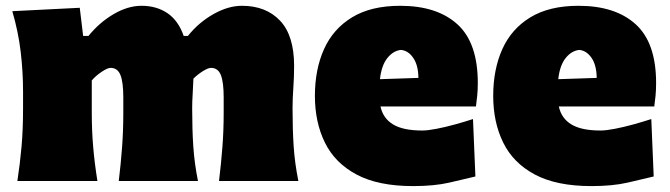

<svg xmlns="http://www.w3.org/2000/svg" viewBox="-20 -625 2312 663"><path d="M736.3 0Q743.7 -61 748 -117.4Q752.4 -173.8 752.4 -236.8V-288.6Q752.4 -340.8 742.7 -365.7Q732.9 -390.6 708.5 -390.6Q698.7 -390.6 680.4 -379.2Q662.1 -367.7 647.9 -353.5Q647 -326.7 645.3 -300.3Q643.6 -273.9 643.6 -250.5Q643.6 -177.2 647.5 -119.1Q651.4 -61 663.6 0H390.1Q397.5 -61 401.6 -117.4Q405.8 -173.8 405.8 -236.8V-288.6Q405.8 -340.8 396 -365.7Q386.2 -390.6 361.8 -390.6Q351.1 -390.6 330.6 -376.7Q310.1 -362.8 296.9 -347.2V-236.8Q296.9 -173.8 301.8 -117.4Q306.6 -61 316.4 0H40Q49.3 -61 54.4 -119.1Q59.6 -177.2 59.6 -250.5V-308.6Q59.6 -377 51.5 -445.6Q43.5 -514.2 22.5 -586.4L255.4 -598.1L267.1 -501H285.6Q323.2 -547.4 372.3 -576.2Q421.4 -605 468.8 -605Q520.5 -605 558.1 -579.6Q595.7 -554.2 614.3 -501H628.9Q666.5 -547.9 717.3 -576.4Q768.1 -605 815.4 -605Q898.4 -605 947 -553.7Q995.6 -502.4 995.6 -397.5Q995.6 -358.9 992.9 -321.3Q990.2 -283.7 990.2 -250.5Q990.2 -177.2 994.1 -119.1Q998 -61 1010.3 0Z M1406.7 17.6Q1286.1 17.6 1211.4 -22.2Q1136.7 -62 1102.1 -132.3Q1067.4 -202.6 1067.4 -293.9Q1067.4 -385.3 1098.9 -455.3Q1130.4 -525.4 1195.8 -565.2Q1261.2 -605 1361.8 -605Q1489.3 -605 1559.6 -541Q1629.9 -477.1 1629.9 -338.4Q1629.9 -313.5 1627.9 -294.7Q1626 -275.9 1623.5 -257.3H1293.9Q1302.7 -216.3 1337.4 -195.3Q1372.1 -174.3 1438 -174.3Q1457 -174.3 1487.3 -180.2Q1517.6 -186 1551.3 -195.3Q1585 -204.6 1613.3 -213.9L1621.6 -15.6Q1583.5 -6.3 1531.5 5.6Q1479.5 17.6 1406.7 17.6ZM1424.8 -356Q1424.3 -400.4 1406.7 -425.5Q1389.2 -450.7 1364.3 -452.6Q1337.9 -449.7 1317.6 -424.6Q1297.4 -399.4 1292 -351.6Z M2022.5 17.6Q1901.9 17.6 1827.1 -22.2Q1752.4 -62 1717.8 -132.3Q1683.1 -202.6 1683.1 -293.9Q1683.1 -385.3 1714.6 -455.3Q1746.1 -525.4 1811.5 -565.2Q1877 -605 1977.5 -605Q2105 -605 2175.3 -541Q2245.6 -477.1 2245.6 -338.4Q2245.6 -313.5 2243.7 -294.7Q2241.7 -275.9 2239.3 -257.3H1909.7Q1918.5 -216.3 1953.1 -195.3Q1987.8 -174.3 2053.7 -174.3Q2072.8 -174.3 2103 -180.2Q2133.3 -186 2167 -195.3Q2200.7 -204.6 2229 -213.9L2237.3 -15.6Q2199.2 -6.3 2147.2 5.6Q2095.2 17.6 2022.5 17.6ZM2040.5 -356Q2040 -400.4 2022.5 -425.5Q2004.9 -450.7 1980 -452.6Q1953.6 -449.7 1933.3 -424.6Q1913.1 -399.4 1907.7 -351.6Z"/></svg>

Font: Pinar Black
Style: Regular
Weight: 900
Designer: Amin Abedi
Version: Version 3.000